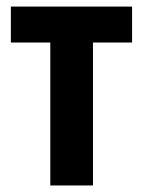

<svg xmlns="http://www.w3.org/2000/svg" viewBox="-20 -567 437 587"><path d="M383.8 -437H264.2V0H133.8V-437H13.2V-546.9H383.8Z"/></svg>

Font: Open Sans Condensed
Style: Regular
Weight: 400
Width: 3
Designer: Monotype Design Team
Foundry: Monotype Imaging Inc.
Version: Version 3.000